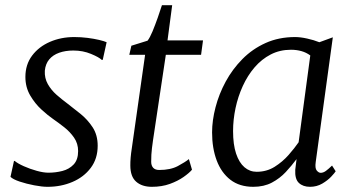

<svg xmlns="http://www.w3.org/2000/svg" viewBox="-20 -711 1366 741"><path d="M376.5 -480H372.5Q362.5 -490 331.2 -503Q300 -516 263 -516Q232.5 -516 208.5 -507.5Q184.5 -499 170 -481.8Q155.5 -464.5 153 -438Q151.5 -409.5 164.5 -386.5Q177.5 -363.5 198.2 -345.2Q219 -327 240 -311.5Q263.5 -293.5 290.8 -271.5Q318 -249.5 337.5 -219.8Q357 -190 357 -148.5Q357 -98.5 330.2 -63Q303.5 -27.5 259.5 -8.8Q215.5 10 163.5 10Q142.5 10 112.2 4.2Q82 -1.5 56 -10.2Q30 -19 20.5 -28.5L34 -90H36.5Q48.5 -80 72 -69.5Q95.5 -59 121.5 -51.8Q147.5 -44.5 167 -44.5Q194.5 -44.5 220.8 -51.2Q247 -58 264.2 -76.2Q281.5 -94.5 281.5 -128Q281.5 -157 266 -179.5Q250.5 -202 228 -219.8Q205.5 -237.5 184.5 -252Q165.5 -265 140.5 -287.8Q115.5 -310.5 96.8 -342.2Q78 -374 78 -414Q78 -462 104 -496.5Q130 -531 172.8 -549.5Q215.5 -568 266.5 -568Q292.5 -568 318 -564.8Q343.5 -561.5 363.2 -556.8Q383 -552 391.5 -548Z M570.5 -169.5Q568 -152.5 566.5 -139.5Q565 -126.5 564.2 -114.2Q563.5 -102 563.5 -86.5Q563.5 -72 571.2 -63.5Q579 -55 594.5 -55Q638 -55 666.5 -70.2Q695 -85.5 709 -97L721 -56Q710.5 -43.5 688.5 -28Q666.5 -12.5 635.5 -1.2Q604.5 10 566 10Q528 10 505.5 -9.8Q483 -29.5 483 -72.5Q483 -79 483.2 -86.5Q483.5 -94 484.2 -102.5Q485 -111 486 -119.8Q487 -128.5 488.5 -137.5L540 -499.5H479L487 -534.5L549.5 -554Q558.5 -565.5 568.8 -590.2Q579 -615 588.8 -642.8Q598.5 -670.5 605 -691H644.5L626.5 -555H763.5L756 -499.5H620Z M1198.5 -86Q1195 -61.5 1202.5 -52.8Q1210 -44 1217.5 -44Q1227.5 -44 1237.5 -51.2Q1247.5 -58.5 1261.5 -72L1275.5 -50Q1272 -44 1258.5 -29.5Q1245 -15 1223.8 -2.5Q1202.5 10 1176.5 10Q1149.5 10 1133.5 -5Q1117.5 -20 1119.5 -56L1124.5 -97Q1106 -72 1083 -47.2Q1060 -22.5 1029.2 -6.2Q998.5 10 957.5 10Q904.5 10 869.2 -17.2Q834 -44.5 816.2 -92Q798.5 -139.5 798.5 -200Q798.5 -246 811.8 -297Q825 -348 851 -396Q877 -444 915.5 -483Q954 -522 1005 -545Q1056 -568 1119 -568Q1139.5 -568 1165.5 -562.2Q1191.5 -556.5 1212.5 -548L1264.5 -567ZM1177.5 -497Q1162 -508.5 1143 -513.8Q1124 -519 1103 -519Q1060 -519 1024.8 -500.8Q989.5 -482.5 962.5 -451Q935.5 -419.5 917 -379Q898.5 -338.5 889 -293.8Q879.5 -249 879.5 -205Q879.5 -153 891.2 -118Q903 -83 923.5 -65.5Q944 -48 970.5 -48Q1009 -48 1039.8 -67.2Q1070.5 -86.5 1093.8 -113Q1117 -139.5 1132.5 -162Z"/></svg>

Font: Merriweather 7pt Light
Style: Italic
Weight: 300
Italic angle: -7.8°
Designer: Eben Sorkin
Foundry: Eben Sorkin
Version: Version 2.200;gftools[0.9.31]